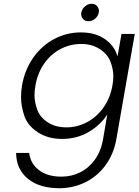

<svg xmlns="http://www.w3.org/2000/svg" viewBox="-20 -725 731 1013"><path d="M447 -613Q428 -613 418 -625Q408 -637 408 -651Q408 -655 409 -659Q413 -678 428.5 -691.5Q444 -705 463 -705Q482 -705 492 -693Q502 -681 502 -668Q502 -664 501 -659Q498 -640 482 -626.5Q466 -613 447 -613ZM407 -554Q484 -554 534.5 -518Q585 -482 600 -427L621 -546H691L593 14Q579 89 536.5 147Q494 205 430.5 236.5Q367 268 293 268Q188 268 127 218Q66 168 65 82H134Q141 139 186 173Q231 207 304 207Q357 207 402.5 184.5Q448 162 480 118Q512 74 523 14L546 -121Q510 -65 447.5 -28.5Q385 8 308 8Q233 8 179.5 -27Q126 -62 108.5 -113.5Q91 -165 91 -212Q91 -241 96 -274Q111 -358 156 -421.5Q201 -485 266.5 -519.5Q332 -554 407 -554ZM573 -273Q578 -299 578 -322Q578 -359 563 -399Q548 -439 506.5 -466Q465 -493 409 -493Q351 -493 300.5 -467Q250 -441 214.5 -391.5Q179 -342 167 -274Q162 -247 162 -223Q162 -187 176.5 -146.5Q191 -106 232 -79.5Q273 -53 331 -53Q387 -53 438.5 -80Q490 -107 525.5 -157Q561 -207 573 -273Z"/></svg>

Font: Fz Poppins Light
Style: Italic
Weight: 300
Italic angle: -10°
Designer: Ninad Kale (Devanagari), Jonny Pinhorn (Latin)
Foundry: Indian Type Foundry
Version: Vit hóa bi Vntype.Com & FontZin.Com